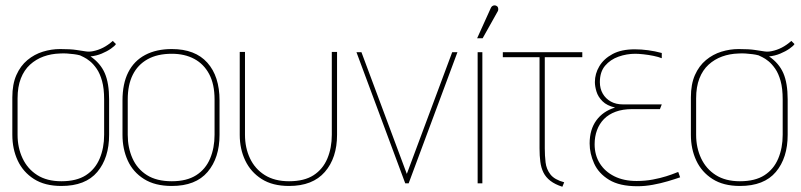

<svg xmlns="http://www.w3.org/2000/svg" viewBox="-20 -699 3053 732"><path d="M422 -531 410 -543Q392 -527 373.5 -517.5Q355 -508 335 -504Q321 -501 307.5 -503Q294 -505 271.5 -508.5Q249 -512 209 -512Q176 -512 143.5 -502Q111 -492 84.5 -470Q58 -448 42.5 -413Q27 -378 27 -328V-185Q27 -131 47.5 -87Q68 -43 109.5 -16.5Q151 10 214 10Q306 10 351 -43.5Q396 -97 396 -185V-320Q396 -382 379.5 -420Q363 -458 325 -484Q347 -486 367.5 -494.5Q388 -503 403 -513.5Q418 -524 422 -531ZM377 -320V-185Q377 -135 360 -94.5Q343 -54 307.5 -31Q272 -8 214 -8Q159 -8 122 -31.5Q85 -55 66 -95.5Q47 -136 47 -185V-324Q47 -368 59.5 -400Q72 -432 94.5 -452.5Q117 -473 146 -483.5Q175 -494 208 -495Q222 -496 235.5 -495Q249 -494 261.5 -492.5Q274 -491 285 -488Q289 -486 299.5 -481Q310 -476 323 -465.5Q336 -455 348.5 -437Q361 -419 369 -390.5Q377 -362 377 -320Z M817 -185V-316Q817 -408 770.5 -460Q724 -512 635 -512Q576 -512 533.5 -489.5Q491 -467 469 -423.5Q447 -380 447 -316V-185Q447 -131 467 -87Q487 -43 529 -16.5Q571 10 635 10Q726 10 771.5 -43.5Q817 -97 817 -185ZM798 -320V-185Q798 -135 781 -94.5Q764 -54 728 -31Q692 -8 635 -8Q577 -8 540 -31.5Q503 -55 485 -95.5Q467 -136 467 -185V-320Q467 -375 486 -413.5Q505 -452 542.5 -473Q580 -494 635 -494Q684 -494 720.5 -474.5Q757 -455 777.5 -416.5Q798 -378 798 -320Z M1265 -185V-501H1245V-185Q1245 -135 1228 -94.5Q1211 -54 1175.5 -31Q1140 -8 1082 -8Q1027 -8 989.5 -31.5Q952 -55 933 -95.5Q914 -136 914 -185V-501H894V-185Q894 -131 915 -87Q936 -43 977.5 -16.5Q1019 10 1082 10Q1172 10 1218.5 -43.5Q1265 -97 1265 -185Z M1339 -500 1525 0H1538L1724 -500H1704L1531 -36L1358 -500Z M1876 -653Q1879 -657 1879.5 -661.5Q1880 -666 1878.5 -670.5Q1877 -675 1872 -677Q1868 -679 1864 -678.5Q1860 -678 1856.5 -675.5Q1853 -673 1851 -668L1799 -553H1820ZM1801 0H1819V-500H1801Z M2057 -133V-481H2200V-500H1897V-481H2037V-133Q2037 -105 2040 -82Q2043 -59 2052 -41Q2061 -23 2078.5 -9.5Q2096 4 2124 13L2131 -4Q2094 -14 2078.5 -34Q2063 -54 2060 -80Q2057 -106 2057 -133Z M2503 -477V-497Q2477 -504 2451 -507.5Q2425 -511 2400 -511Q2349 -511 2315.5 -493Q2282 -475 2265 -446.5Q2248 -418 2248 -386Q2248 -370 2254 -350Q2260 -330 2277 -313Q2294 -296 2325 -289Q2279 -275 2253.5 -240Q2228 -205 2228 -152Q2228 -114 2245 -76Q2262 -38 2302 -13.5Q2342 11 2410 11Q2439 11 2469 5.5Q2499 0 2526 -8Q2553 -16 2573 -23L2566 -43Q2566 -44 2554 -39Q2542 -34 2520 -27Q2498 -20 2469 -14.5Q2440 -9 2407 -9Q2358 -9 2322 -27Q2286 -45 2266.5 -76.5Q2247 -108 2247 -149Q2247 -178 2256 -202.5Q2265 -227 2282.5 -245Q2300 -263 2327 -273Q2354 -283 2390 -283H2496L2503 -301H2355Q2328 -301 2308.5 -312Q2289 -323 2278 -342Q2267 -361 2267 -386Q2267 -425 2287 -448.5Q2307 -472 2338 -483Q2369 -494 2402 -494Q2414 -494 2433 -492Q2452 -490 2471.5 -486Q2491 -482 2503 -477Z M3009 -531 2997 -543Q2979 -527 2960.5 -517.5Q2942 -508 2922 -504Q2908 -501 2894.5 -503Q2881 -505 2858.5 -508.5Q2836 -512 2796 -512Q2763 -512 2730.5 -502Q2698 -492 2671.5 -470Q2645 -448 2629.5 -413Q2614 -378 2614 -328V-185Q2614 -131 2634.5 -87Q2655 -43 2696.5 -16.5Q2738 10 2801 10Q2893 10 2938 -43.5Q2983 -97 2983 -185V-320Q2983 -382 2966.5 -420Q2950 -458 2912 -484Q2934 -486 2954.5 -494.5Q2975 -503 2990 -513.5Q3005 -524 3009 -531ZM2964 -320V-185Q2964 -135 2947 -94.5Q2930 -54 2894.5 -31Q2859 -8 2801 -8Q2746 -8 2709 -31.5Q2672 -55 2653 -95.5Q2634 -136 2634 -185V-324Q2634 -368 2646.5 -400Q2659 -432 2681.5 -452.5Q2704 -473 2733 -483.5Q2762 -494 2795 -495Q2809 -496 2822.5 -495Q2836 -494 2848.5 -492.5Q2861 -491 2872 -488Q2876 -486 2886.5 -481Q2897 -476 2910 -465.5Q2923 -455 2935.5 -437Q2948 -419 2956 -390.5Q2964 -362 2964 -320Z"/></svg>

Font: Advent Pro Thin
Style: Regular
Weight: 250
Version: Version 3.000